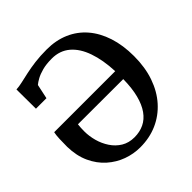

<svg xmlns="http://www.w3.org/2000/svg" viewBox="-197 -910 1080 1080"><g transform="rotate(-45 342.5 -370.0)"><path d="M315 11Q262.5 11 212 -7.2Q161.5 -25.5 120 -62.2Q78.5 -99 53 -154Q27.5 -209 26 -282Q26 -314 27.2 -344.2Q28.5 -374.5 32.5 -392H518Q514 -484.5 490.2 -552.5Q466.5 -620.5 422.8 -657.5Q379 -694.5 316 -694.5Q271.5 -694.5 240 -686Q208.5 -677.5 187.8 -666Q167 -654.5 155.5 -644.5L137 -558H53.5L52.5 -712Q73.5 -713 100.2 -719Q127 -725 160.8 -732.5Q194.5 -740 237 -745.5Q279.5 -751 332 -751Q405.5 -751 464.8 -725.2Q524 -699.5 566 -650.8Q608 -602 630.5 -532.8Q653 -463.5 653 -377Q653 -287.5 628 -216Q603 -144.5 557.5 -93.8Q512 -43 450.5 -16Q389 11 315 11ZM332 -52Q374 -52 408 -68.2Q442 -84.5 466.2 -118.5Q490.5 -152.5 504 -204.8Q517.5 -257 518.5 -328.5L158.5 -329Q157 -315.5 156.2 -302.8Q155.5 -290 155.5 -275Q155.5 -237.5 166.2 -198.2Q177 -159 199 -125.8Q221 -92.5 254.2 -72.2Q287.5 -52 332 -52Z"/></g></svg>

Font: Merriweather SemiBold
Style: Regular
Weight: 600
Version: Version 2.100